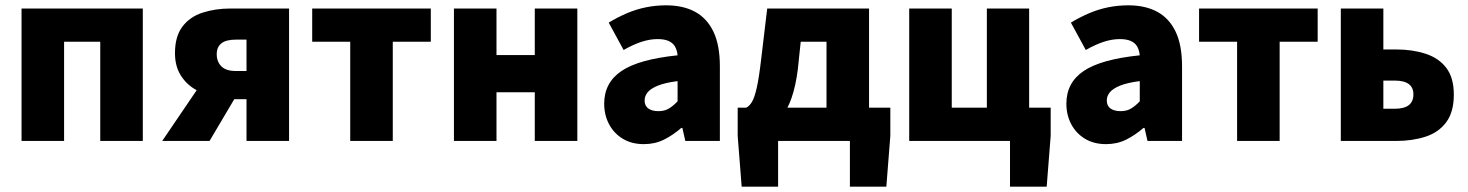

<svg xmlns="http://www.w3.org/2000/svg" viewBox="-20 -530 5522 722"><path d="M61 0V-498H517V0H357V-373H221V0Z M907 0V-157H858Q822 -157 782.5 -166.5Q743 -176 710.5 -196Q678 -216 658 -249.5Q638 -283 638 -330Q638 -393 666 -430Q694 -467 742 -482.5Q790 -498 847 -498H1067V0ZM867 -263H907V-381H867Q830 -381 812.5 -367Q795 -353 795 -326Q795 -298 812.5 -280.5Q830 -263 867 -263ZM590 0 753 -240 884 -196 768 0Z M1297 0V-373H1154V-498H1600V-373H1457V0Z M1687 0V-498H1847V-323H1991V-498H2151V0H1991V-183H1847V0Z M2401 12Q2355 12 2321.5 -8.5Q2288 -29 2270 -63.5Q2252 -98 2252 -140Q2252 -219 2317 -263Q2382 -307 2528 -322Q2526 -342 2518 -355.5Q2510 -369 2494 -376Q2478 -383 2453 -383Q2424 -383 2393 -373Q2362 -363 2325 -342L2269 -445Q2302 -465 2337 -480Q2372 -495 2409 -502.5Q2446 -510 2485 -510Q2549 -510 2594 -485.5Q2639 -461 2663 -410.5Q2687 -360 2687 -281V0H2557L2546 -49H2542Q2511 -22 2477 -5Q2443 12 2401 12ZM2456 -112Q2479 -112 2495.5 -122Q2512 -132 2528 -149V-225Q2481 -219 2454 -208Q2427 -197 2415.5 -183Q2404 -169 2404 -152Q2404 -132 2418 -122Q2432 -112 2456 -112Z M2906 0V172H2769L2754 -19V-125H3328V-19L3313 172H3176V0ZM3088 -46V-373H2991L2980 -268Q2972 -206 2956.5 -161.5Q2941 -117 2917.5 -88.5Q2894 -60 2863.5 -46Q2833 -32 2796 -32L2786 -125Q2798 -131 2807.5 -146.5Q2817 -162 2825.5 -199Q2834 -236 2842 -305L2865 -498H3248V-46Z M3778 172V0H3399V-498H3559V-125H3691V-498H3850V-125H3931V-19L3916 172Z M4139 12Q4093 12 4059.5 -8.5Q4026 -29 4008 -63.5Q3990 -98 3990 -140Q3990 -219 4055 -263Q4120 -307 4266 -322Q4264 -342 4256 -355.5Q4248 -369 4232 -376Q4216 -383 4191 -383Q4162 -383 4131 -373Q4100 -363 4063 -342L4007 -445Q4040 -465 4075 -480Q4110 -495 4147 -502.5Q4184 -510 4223 -510Q4287 -510 4332 -485.5Q4377 -461 4401 -410.5Q4425 -360 4425 -281V0H4295L4284 -49H4280Q4249 -22 4215 -5Q4181 12 4139 12ZM4194 -112Q4217 -112 4233.5 -122Q4250 -132 4266 -149V-225Q4219 -219 4192 -208Q4165 -197 4153.5 -183Q4142 -169 4142 -152Q4142 -132 4156 -122Q4170 -112 4194 -112Z M4632 0V-373H4489V-498H4935V-373H4792V0Z M5022 0V-498H5182V-344H5231Q5291 -344 5340.5 -328Q5390 -312 5418.5 -275Q5447 -238 5447 -174Q5447 -109 5418.5 -70.5Q5390 -32 5340.5 -16Q5291 0 5231 0ZM5182 -121H5224Q5260 -121 5277.5 -134.5Q5295 -148 5295 -175Q5295 -201 5277.5 -214Q5260 -227 5224 -227H5182Z"/></svg>

Font: Source Sans 3 ExtraBold
Style: Regular
Weight: 800
Designer: Paul D. Hunt
Foundry: Adobe
Version: Version 3.052;hotconv 1.1.0;makeotfexe 2.6.0